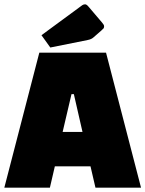

<svg xmlns="http://www.w3.org/2000/svg" viewBox="-32 -869 673 889"><path d="M199 0H-12L150 -625H459L621 0H410L387 -99H222ZM299 -433 258 -258H350L310 -433ZM375 -684 201 -649 160 -706 349 -845Q355 -849 362 -849Q369 -849 378 -838L441 -764Q450 -754 450 -747.5Q450 -741 447.5 -737.5Q445 -734 401 -696Q391 -687 375 -684Z"/></svg>

Font: Myanmar Thuriya
Style: Regular
Weight: 400
Designer: Danh Hong
Foundry: Google Inc.
Version: Version 2.00 November 23, 2015